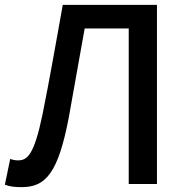

<svg xmlns="http://www.w3.org/2000/svg" viewBox="-23 -756 761 789"><path d="M66 13C164 13 216 -43 260 -275C282 -395 302 -514 325 -639H506V0H622V-736H235C207 -581 182 -436 152 -287C117 -118 89 -97 51 -97C39 -97 30 -99 19 -103L-3 3C18 11 38 13 66 13Z"/></svg>

Font: Noto Sans Japanese Medium
Style: Regular
Weight: 500
Designer: Ryoko NISHIZUKA (kana & ideographs); Paul D. Hunt (Latin, Greek & Cyrillic); Wenlong ZHANG (bopomofo); Sandoll Communica
Foundry: Adobe Systems Incorporated
Version: Version 1.000;PS 1;hotconv 1.0.78;makeotf.lib2.5.61930